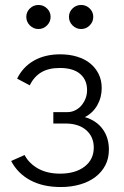

<svg xmlns="http://www.w3.org/2000/svg" viewBox="-20 -748 498 774"><path d="M225 6Q153 6 102 -21.5Q51 -49 25 -99L79 -123Q98 -88 134.5 -68Q171 -48 222 -48Q284 -48 321 -76.5Q358 -105 358 -153Q358 -196 328.5 -222.5Q299 -249 248 -250H195V-296H252Q268 -296 282.5 -303Q297 -310 307.5 -322Q318 -334 324.5 -350Q331 -366 331 -385Q331 -426 303 -450Q275 -474 221 -474Q176 -474 146.5 -456.5Q117 -439 100 -404L49 -431Q72 -478 116.5 -503.5Q161 -529 223 -529Q260 -529 291 -519.5Q322 -510 343.5 -492.5Q365 -475 377.5 -450Q390 -425 390 -393Q390 -355 372 -323.5Q354 -292 322 -276Q369 -262 394 -227.5Q419 -193 419 -145Q419 -109 404.5 -81.5Q390 -54 364.5 -34.5Q339 -15 303 -4.5Q267 6 225 6ZM86 -680Q86 -700 100.5 -714Q115 -728 135 -728Q155 -728 169.5 -714Q184 -700 184 -680Q184 -660 169.5 -645.5Q155 -631 135 -631Q115 -631 100.5 -645.5Q86 -660 86 -680ZM258 -680Q258 -700 272.5 -714Q287 -728 307 -728Q327 -728 341.5 -714Q356 -700 356 -680Q356 -660 341.5 -645.5Q327 -631 307 -631Q287 -631 272.5 -645.5Q258 -660 258 -680Z"/></svg>

Font: Rising Sun Light
Style: Regular
Weight: 300
Designer: Matt McInerney, Pablo Impallari, Rodrigo Fuenzalida (Raleway font), Stephen Hutchings (Greek), Cristiano Sobral (main ch
Foundry: The Rising Sun Project Authors
Version: Version 4.327; ttfautohint (v1.8.4.7-5d5b-dirty)